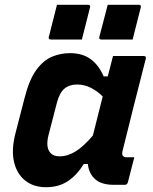

<svg xmlns="http://www.w3.org/2000/svg" viewBox="-20 -772 640 802"><path d="M272 -550Q324 -550 358 -525.5Q392 -501 413 -453H430Q435 -471 440 -491Q445 -511 452 -538H580Q592 -538 589 -527Q564 -430 538.5 -328.5Q513 -227 492 -142Q485 -115 509 -115H541L514 -10Q511 0 501 0H455Q404 0 377.5 -23.5Q351 -47 347 -87H330Q301 -40 263 -15Q225 10 172 10Q120 10 85 -18Q50 -46 38.5 -96Q27 -146 44 -213L83 -364Q102 -439 131.5 -479.5Q161 -520 197 -535Q233 -550 272 -550ZM192 -132Q204 -119 229 -119Q263 -119 296.5 -140Q330 -161 368 -206Q378 -247 388.5 -287.5Q399 -328 409 -369Q386 -392 359 -405.5Q332 -419 302 -419Q270 -419 249.5 -402Q229 -385 218 -344L183 -209Q169 -155 192 -132ZM218 -752H348Q359 -752 356 -741L322 -607H192Q181 -607 184 -618ZM430 -752H560Q571 -752 568 -741L534 -607H403Q392 -607 395 -618Z"/></svg>

Font: Recursive Mn Lnr St
Style: Bold Italic
Weight: 700
Italic angle: -15°
Monospace: yes
Version: Version 1.079;hotconv 1.0.112;makeotfexe 2.5.65598; ttfautoh